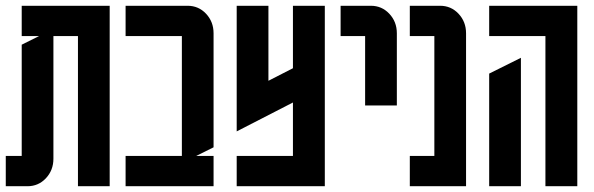

<svg xmlns="http://www.w3.org/2000/svg" viewBox="-20 -645 2059 665"><path d="M55.2 -490.2 115.2 -520H55.2V-625H359.9V0H250V-520H165V-95.2Q165 -55.2 138.7 -27.3Q112.8 0 75.2 0H0V-105H55.2Z M415 0V-105H609.9V-520H415V-625H629.9Q667.5 -625 693.4 -597.7Q719.7 -569.8 719.7 -529.8V-134.8L659.7 -105H719.7V0Z M1105 0H799.8V-105H994.6V-290L799.8 -189.9V-625H909.7V-365.2L994.6 -408.7V-625H1105Z M1244.6 -279.8V-520H1159.7V-625H1264.6Q1302.2 -625 1328.1 -597.7Q1354.5 -569.8 1354.5 -529.8V-279.8Z M1399.4 0V-105H1484.4V-520H1399.4V-625H1504.4Q1542 -625 1567.9 -597.7Q1594.2 -569.8 1594.2 -529.8V0Z M1674.3 0V-390.1L1784.2 -444.8V0ZM1979.5 -625V0H1869.1V-520H1674.3V-625Z"/></svg>

Font: Horta
Style: Regular
Weight: 600
Width: 3
Version: Version 0.11